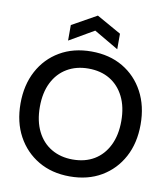

<svg xmlns="http://www.w3.org/2000/svg" viewBox="-98 -1002 957 1096"><g transform="rotate(10 380.0 -454.0)"><path d="M380 12Q276 12 198 -34Q120 -80 76 -161Q32 -242 32 -350Q32 -457 75.5 -538.5Q119 -620 197.5 -666Q276 -712 380 -712Q485 -712 563 -666Q641 -620 684.5 -538.5Q728 -457 728 -350Q728 -242 684.5 -161Q641 -80 563 -34Q485 12 380 12ZM380 -86Q452 -86 504.5 -117.5Q557 -149 586.5 -208.5Q616 -268 616 -350Q616 -432 586.5 -491Q557 -550 504.5 -581.5Q452 -613 380 -613Q310 -613 256.5 -581.5Q203 -550 173.5 -491Q144 -432 144 -350Q144 -268 173.5 -208.5Q203 -149 256.5 -117.5Q310 -86 380 -86ZM237 -750V-840L380 -920L522 -840V-750L380 -833Z"/></g></svg>

Font: Host Grotesk Light Medium
Style: Regular
Weight: 500
Version: Version 1.003